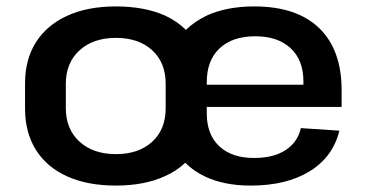

<svg xmlns="http://www.w3.org/2000/svg" viewBox="-20 -569 1141 598"><path d="M341 9Q253 9 189.5 -19.5Q126 -48 92 -102Q58 -156 58 -231V-309Q58 -384 92 -437.5Q126 -491 189.5 -520Q253 -549 341 -549Q429 -549 493 -521Q532 -503 559 -476Q587 -503 625 -521Q687 -549 772 -549Q904 -549 974 -481.5Q1044 -414 1044 -288V-236H624V-216Q624 -150 663 -113.5Q702 -77 771 -77Q832 -77 869.5 -101.5Q907 -126 917 -170L1037 -162Q1017 -80 944.5 -35.5Q872 9 761 9Q678 9 619 -19Q583 -36 557 -62Q530 -36 493 -20Q429 9 341 9ZM341 -89Q412 -89 454 -127.5Q496 -166 496 -232V-308Q496 -374 454 -412.5Q412 -451 341 -451Q270 -451 227.5 -412Q185 -373 185 -308V-232Q185 -167 227.5 -128Q270 -89 341 -89ZM624 -305H925V-316Q925 -382 885 -419Q845 -456 775 -456Q704 -456 664 -418.5Q624 -381 624 -313Z"/></svg>

Font: Pathway Extreme 8pt Thin 12pt SemiBold
Style: Regular
Weight: 600
Version: Version 1.001;gftools[0.9.26]